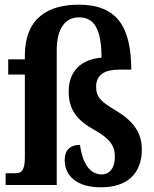

<svg xmlns="http://www.w3.org/2000/svg" viewBox="-20 -789 659 819"><path d="M411 10C520 10 585 -46 585 -152C585 -226 544 -276 475 -317C413 -354 390 -373 390 -419C390 -471 428 -492 488 -492H540C539 -673 481 -769 316 -769C186 -769 86 -713 86 -551V-536H15V-471H86V-117C86 -58 69 -50 45 -50H4V0H222V-574C222 -669 259 -715 317 -715C381 -715 413 -666 413 -543C334 -537 273 -492 273 -399C273 -323 305 -278 382 -235C449 -198 470 -167 470 -120C470 -72 447 -45 414 -45C361 -45 332 -95 321 -171C288 -171 256 -157 256 -106C256 -39 307 10 411 10Z"/></svg>

Font: Noto Serif Tamil Condensed
Style: Bold
Weight: 700
Width: 3
Designer: Indian Type Foundry, Tom Grace, and the Monotype Design Team
Foundry: Monotype Imaging Inc.
Version: Version 2.004